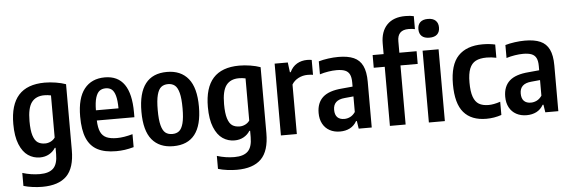

<svg xmlns="http://www.w3.org/2000/svg" viewBox="-59 -1021 4318 1453"><g transform="rotate(-5 2099.5 -294.0)"><path d="M66.5 210.5V112Q133 132.5 198.5 132.5Q268 132.5 301 100.5Q334 68.5 334 -7.5V-55.5H328Q310.5 -27 280 -10Q249.5 7 210.5 7Q161.5 7 121 -20.2Q80.5 -47.5 55.8 -108Q31 -168.5 31 -262.5Q31 -408.5 96.2 -481Q161.5 -553.5 294 -554Q335 -554 378.5 -547Q422 -540 455 -528V-27.5Q455 108 394 169Q333 230 208.5 230Q174.5 230 136 225Q97.5 220 66.5 210.5ZM334 -133.5V-453.5Q309 -459 284 -459Q219.5 -459 187.2 -416.5Q155 -374 155 -273.5Q155 -203.5 167.5 -164.2Q180 -125 202.2 -110Q224.5 -95 258.5 -95Q280.5 -95 301.2 -105.2Q322 -115.5 334 -133.5Z M948.5 -234H663Q665 -178.5 679.5 -147Q694 -115.5 724 -102Q754 -88.5 804 -88.5Q855.5 -88.5 923 -107.5V-9Q886.5 1 854.8 5.5Q823 10 789.5 10Q702.5 10 647.8 -18.8Q593 -47.5 566.5 -109.8Q540 -172 540 -274.5Q540 -414.5 595.2 -484.2Q650.5 -554 751.5 -554Q948.5 -554 948.5 -271ZM663 -311.5H834.5Q834 -373 824 -408Q814 -443 796 -457Q778 -471 751 -471Q723 -471 704.2 -457Q685.5 -443 674.5 -408Q663.5 -373 663 -311.5Z M1005 -270.5Q1005 -554 1223.5 -554Q1328.5 -554 1385.2 -484.5Q1442 -415 1442 -271.5Q1442 10 1223.5 10Q1118 10 1061.5 -58.2Q1005 -126.5 1005 -270.5ZM1317.5 -269.5Q1317.5 -344.5 1306.5 -386.5Q1295.5 -428.5 1275 -445Q1254.5 -461.5 1223.5 -461.5Q1192 -461.5 1171.5 -445.2Q1151 -429 1140 -387.5Q1129 -346 1129 -272.5Q1129 -198 1140 -156.5Q1151 -115 1171.2 -98.8Q1191.5 -82.5 1223.5 -82.5Q1255 -82.5 1275.2 -98.5Q1295.5 -114.5 1306.5 -155.5Q1317.5 -196.5 1317.5 -269.5Z M1544.5 210.5V112Q1611 132.5 1676.5 132.5Q1746 132.5 1779 100.5Q1812 68.5 1812 -7.5V-55.5H1806Q1788.5 -27 1758 -10Q1727.5 7 1688.5 7Q1639.5 7 1599 -20.2Q1558.5 -47.5 1533.8 -108Q1509 -168.5 1509 -262.5Q1509 -408.5 1574.2 -481Q1639.5 -553.5 1772 -554Q1813 -554 1856.5 -547Q1900 -540 1933 -528V-27.5Q1933 108 1872 169Q1811 230 1686.5 230Q1652.5 230 1614 225Q1575.5 220 1544.5 210.5ZM1812 -133.5V-453.5Q1787 -459 1762 -459Q1697.5 -459 1665.2 -416.5Q1633 -374 1633 -273.5Q1633 -203.5 1645.5 -164.2Q1658 -125 1680.2 -110Q1702.5 -95 1736.5 -95Q1758.5 -95 1779.2 -105.2Q1800 -115.5 1812 -133.5Z M2041 -545.5H2141L2150.5 -470.5H2156.5Q2176.5 -512.5 2210.8 -532.2Q2245 -552 2288.5 -552Q2306 -552 2323 -549V-436Q2306 -439 2281 -439Q2244.5 -439 2212 -422.2Q2179.5 -405.5 2162 -376V0H2041Z M2731 -347.5V0H2632L2623 -58.5H2617Q2597 -23.5 2564.5 -7Q2532 9.5 2490 9.5Q2445.5 9.5 2411.5 -9Q2377.5 -27.5 2358.8 -62.2Q2340 -97 2340 -144Q2340 -221.5 2386.5 -263.8Q2433 -306 2533.5 -313.5L2613.5 -321V-353Q2613.5 -392 2602.2 -414.2Q2591 -436.5 2567 -446Q2543 -455.5 2503 -455.5Q2474 -455.5 2440.5 -450.2Q2407 -445 2375.5 -435V-533.5Q2407.5 -543 2448 -548.5Q2488.5 -554 2525 -554Q2597 -554 2642 -534.2Q2687 -514.5 2709 -469.2Q2731 -424 2731 -347.5ZM2613.5 -128V-246.5L2546 -240Q2459 -232.5 2459 -158Q2459 -120 2477.5 -101.2Q2496 -82.5 2530 -82.5Q2553 -82.5 2574.8 -93Q2596.5 -103.5 2613.5 -128Z M3057 -818Q3097 -818 3121.5 -811.5V-713Q3101.5 -718 3073 -718Q2988.5 -718 2988.5 -633.5V-545.5H3119.5V-449H2988.5V0H2869V-449H2785.5V-545.5H2869V-625.5Q2869 -717 2917.8 -767.5Q2966.5 -818 3057 -818ZM3147.5 -710Q3147.5 -744 3167.2 -762.8Q3187 -781.5 3225.5 -781.5Q3264 -781.5 3284 -762.5Q3304 -743.5 3304 -710Q3304 -676 3284.2 -657.5Q3264.5 -639 3225.5 -639Q3187 -639 3167.2 -657.5Q3147.5 -676 3147.5 -710ZM3165 0V-545.5H3286.5V0Z M3371.5 -272Q3371.5 -420 3435.5 -487Q3499.5 -554 3621.5 -554Q3672 -554 3716.5 -544V-443.5Q3678.5 -451.5 3643.5 -451.5Q3591.5 -451.5 3560 -435Q3528.5 -418.5 3513 -379.8Q3497.5 -341 3497.5 -274.5Q3497.5 -205.5 3511.8 -165.8Q3526 -126 3554.2 -109.2Q3582.5 -92.5 3627 -92.5Q3665.5 -92.5 3716.5 -109.5V-9Q3661 10 3601.5 10Q3488 10 3429.8 -57.8Q3371.5 -125.5 3371.5 -272Z M4148.5 -347.5V0H4049.5L4040.5 -58.5H4034.5Q4014.5 -23.5 3982 -7Q3949.5 9.5 3907.5 9.5Q3863 9.5 3829 -9Q3795 -27.5 3776.2 -62.2Q3757.5 -97 3757.5 -144Q3757.5 -221.5 3804 -263.8Q3850.5 -306 3951 -313.5L4031 -321V-353Q4031 -392 4019.8 -414.2Q4008.5 -436.5 3984.5 -446Q3960.5 -455.5 3920.5 -455.5Q3891.5 -455.5 3858 -450.2Q3824.5 -445 3793 -435V-533.5Q3825 -543 3865.5 -548.5Q3906 -554 3942.5 -554Q4014.5 -554 4059.5 -534.2Q4104.5 -514.5 4126.5 -469.2Q4148.5 -424 4148.5 -347.5ZM4031 -128V-246.5L3963.5 -240Q3876.5 -232.5 3876.5 -158Q3876.5 -120 3895 -101.2Q3913.5 -82.5 3947.5 -82.5Q3970.5 -82.5 3992.2 -93Q4014 -103.5 4031 -128Z"/></g></svg>

Font: Encode Sans Condensed SemiBold
Style: Regular
Weight: 600
Width: 3
Designer: Multiple Designers
Foundry: Impallari Type
Version: Version 2.000